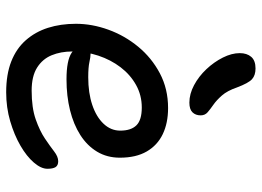

<svg xmlns="http://www.w3.org/2000/svg" viewBox="-130 -686 827 606"><g transform="rotate(90 283.0 -383.5)"><path d="M271.6 10Q215.4 10 174.6 -6Q133.8 -22 107.4 -52Q81 -82 68.3 -122Q55.6 -162 55.6 -210Q55.6 -261 74.2 -312.5Q92.8 -364 127.8 -406.5Q162.8 -449 211.8 -475Q260.8 -501 321.6 -501Q368.8 -501 403.9 -484.2Q439 -467.4 458.6 -433.6Q478.2 -399.8 478.2 -349Q478.2 -308.4 459.3 -277Q440.4 -245.6 406.8 -224.1Q373.2 -202.6 328.3 -191.5Q283.4 -180.4 231.2 -180.4Q171.2 -180.4 147.1 -196.6Q123 -212.8 123 -232.8Q123 -244.6 128.8 -250.5Q134.6 -256.4 149 -256.4Q160 -256.4 176.5 -252.7Q193 -249 224.2 -249Q273.8 -249 311.6 -261.7Q349.4 -274.4 371.1 -297.4Q392.8 -320.4 392.8 -350Q392.8 -384 376.1 -401Q359.4 -418 319.8 -418Q281.2 -418 248.8 -400Q216.4 -382 192.8 -351.1Q169.2 -320.2 156.1 -280.7Q143 -241.2 143 -198.2Q143 -162.4 154.9 -133.5Q166.8 -104.6 194 -87.5Q221.2 -70.4 266.6 -70.4Q320.8 -70.4 357.2 -83.2Q393.6 -96 417.8 -112.3Q442 -128.6 458.5 -141.4Q475 -154.2 489.4 -154.2Q502.6 -154.2 507.9 -145.9Q513.2 -137.6 513.2 -120.2Q513.2 -100.2 493.6 -77.4Q474 -54.6 440.2 -35Q406.4 -15.4 363.1 -2.7Q319.8 10 271.6 10ZM304.4 -568.2Q277 -568.2 249.3 -583Q221.6 -597.8 198.9 -621.9Q176.2 -646 162.2 -673.9Q148.2 -701.8 148.2 -727.2Q148.2 -749.8 159.9 -763.4Q171.6 -777 196.6 -777Q218.2 -777 230.5 -765.9Q242.8 -754.8 256.4 -718.6Q267 -687.8 282 -670.8Q297 -653.8 311.1 -644Q325.2 -634.2 334.9 -625.8Q344.6 -617.4 344.6 -603.8Q344.6 -587.8 335 -578Q325.4 -568.2 304.4 -568.2Z"/></g></svg>

Font: Shantell Sans Light
Style: Regular
Weight: 300
Designer: Stephen Nixon, Anya Danilova, Shantell Martin
Foundry: Arrow Type
Version: Version 1.011;[c5ecc13dd]